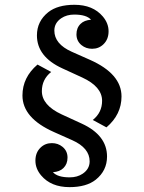

<svg xmlns="http://www.w3.org/2000/svg" viewBox="-20 -767 598 797"><path d="M268.6 9.8Q191.9 9.8 150.9 -38.6Q127 -66.9 127 -100.1Q127 -133.8 148.4 -154.3Q167.5 -172.9 195.3 -172.9Q220.7 -172.9 239.3 -157.7Q260.3 -140.6 260.3 -112.8Q260.3 -85.9 243.2 -69.3Q228 -54.2 199.7 -52.2Q218.8 -30.8 269.5 -30.8Q300.8 -30.8 323.2 -45.9Q352.1 -65.4 352.1 -97.2Q352.1 -152.8 279.8 -185.1L204.1 -218.8Q73.2 -276.9 73.2 -370.6Q73.2 -445.8 135.7 -499L192.4 -468.3Q153.8 -437.5 153.8 -388.7Q153.8 -330.1 236.3 -292L319.3 -253.9Q424.3 -205.6 424.3 -117.2Q424.3 -58.6 377.4 -21Q338.4 9.8 268.6 9.8ZM289.1 -747.1Q365.7 -747.1 406.7 -698.7Q430.7 -670.4 430.7 -637.2Q430.7 -603.5 409.2 -583Q390.1 -564.5 362.3 -564.5Q336.9 -564.5 318.4 -579.6Q297.4 -596.7 297.4 -624.5Q297.4 -651.4 314.5 -668Q329.6 -683.1 357.9 -685.1Q338.9 -706.5 288.1 -706.5Q256.8 -706.5 234.4 -691.4Q205.6 -671.9 205.6 -640.1Q205.6 -584.5 277.8 -552.2L353.5 -518.6Q484.4 -460.4 484.4 -366.7Q484.4 -291.5 421.9 -238.3L365.2 -269Q403.8 -299.8 403.8 -348.6Q403.8 -407.2 321.3 -445.3L238.3 -483.4Q133.3 -531.7 133.3 -620.1Q133.3 -678.7 180.2 -716.3Q219.2 -747.1 289.1 -747.1Z"/></svg>

Font: Modern Antiqua
Style: Book
Weight: 400
Designer: Wojciech Kalinowski "wmk69" (wmk69@o2.pl)
Foundry: Wojciech Kalinowski "wmk69" (wmk69@o2.pl)
Version: Version 3.1.0; 2021-05-28